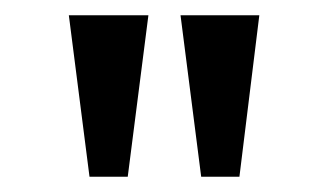

<svg xmlns="http://www.w3.org/2000/svg" viewBox="-20 -837 435 251"><path d="M70 -817H174L147 -606H97ZM216 -817H319L293 -606H243Z"/></svg>

Font: Halant Semibold
Style: Regular
Weight: 600
Version: Version 1.100;PS 1.0;hotconv 1.0.78;makeotf.lib2.5.61930; tt